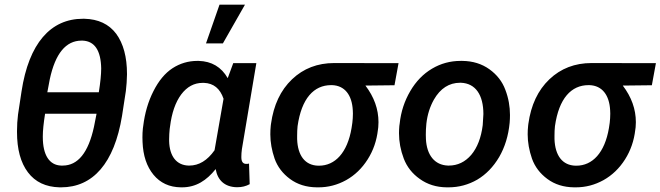

<svg xmlns="http://www.w3.org/2000/svg" viewBox="-20 -802 2862 832"><path d="M238.3 9.8C240.2 9.8 242.7 9.8 244.6 9.8C382.8 9.8 475.1 -94.7 508.8 -299.8L525.4 -407.7C528.3 -430.7 529.8 -454.6 530.3 -479C530.3 -480 530.3 -480.5 530.3 -481.4C530.3 -555.2 514.6 -613.3 483.4 -655.8C451.7 -697.8 405.8 -719.2 345.7 -720.7C343.8 -720.7 341.3 -720.7 339.4 -720.7C199.7 -720.7 105 -614.7 73.2 -405.3L58.1 -305.7C55.2 -282.7 53.7 -258.8 53.7 -234.4C53.7 -232.9 53.7 -231.4 53.7 -230C53.7 -155.3 69.3 -97.2 101.1 -55.2C132.8 -13.2 178.2 8.3 238.3 9.8ZM195.8 -459C219.7 -570.3 265.6 -626 333.5 -626C335.4 -626 336.9 -626 338.4 -626C390.1 -623.5 417 -583.5 418.5 -505.9C418.5 -479.5 415 -444.8 408.2 -402.3H185.1ZM387.2 -252.4C362.8 -140.1 317.4 -84.5 251.5 -84.5C249 -84.5 247.1 -84.5 244.6 -84.5C193.8 -86.4 165.5 -129.9 165.5 -208.5C165.5 -209.5 165.5 -210.9 165.5 -211.9C165.5 -235.8 168.9 -268.6 175.3 -309.1H398.4Z M872.6 -613.8H945.8L1041.5 -781.7H931.2ZM990.7 -528.3 966.8 -463.4C939 -511.7 897 -536.6 840.8 -538.1C838.9 -538.1 837.4 -538.1 835.4 -538.1C795.9 -538.1 759.8 -527.3 727.5 -506.3C694.8 -484.9 667.5 -451.7 645 -407.2C622.1 -362.3 607.4 -312 600.6 -255.9L599.1 -245.6C597.7 -232.4 597.2 -219.7 597.2 -206.5C597.2 -199.7 597.2 -193.4 597.7 -186.5C600.1 -127.4 615.7 -80.6 645 -44.9C674.3 -9.3 713.9 9.3 764.2 9.8C765.6 9.8 767.1 9.8 768.6 9.8C830.1 9.8 875.5 -20.5 914.6 -69.3C922.9 -20.5 954.1 7.8 1004.9 9.3C1006.3 9.3 1007.3 9.3 1008.8 9.3C1028.3 9.3 1045.9 4.9 1062 -3.9L1059.1 -93.3L1052.7 -91.8H1045.9C1033.2 -92.3 1026.4 -101.1 1025.9 -118.2C1025.9 -120.1 1025.9 -122.1 1025.9 -124.5C1025.9 -132.3 1026.4 -143.1 1028.3 -156.2L1090.8 -528.3ZM716.8 -253.4C724.1 -312.5 740.2 -358.9 765.1 -392.6C790.5 -426.3 821.3 -442.9 858.4 -442.9C860.4 -442.9 861.8 -442.9 863.8 -442.9C905.3 -441.4 933.6 -418.5 948.7 -374L909.7 -150.9C878.4 -106.4 841.8 -84.5 800.3 -84.5C799.3 -84.5 798.3 -84.5 797.4 -84.5C744.1 -85.9 714.4 -126 712.9 -190.9C712.9 -193.4 712.9 -196.3 712.9 -198.7C712.9 -213.9 713.9 -229 715.3 -243.2Z M1707 -528.3 1428.2 -528.8C1356 -528.8 1294.9 -505.4 1245.6 -458.5C1195.8 -411.1 1165.5 -346.7 1154.3 -265.1L1153.3 -257.3C1151.9 -244.6 1151.4 -231.9 1151.4 -219.7C1151.4 -185.5 1157.7 -150.4 1169.9 -114.7C1182.6 -79.1 1205.1 -49.8 1236.8 -26.4C1268.6 -2.9 1307.1 9.3 1352.5 9.8C1355 9.8 1357.4 9.8 1360.4 9.8C1402.3 9.8 1441.9 -0.5 1480 -21.5C1517.6 -42.5 1548.8 -72.8 1573.2 -111.3C1597.7 -149.9 1612.3 -192.4 1617.7 -239.7L1619.1 -250.5C1619.6 -257.8 1620.1 -265.1 1620.1 -272.5C1620.1 -329.1 1601.1 -381.8 1563.5 -431.2L1689.5 -432.6ZM1269.5 -255.4C1286.6 -376 1340.3 -433.1 1415 -433.1C1416.5 -433.1 1417.5 -433.1 1418.9 -433.1C1474.1 -431.2 1505.4 -390.1 1508.8 -323.7C1508.8 -318.8 1509.3 -314.5 1509.3 -309.6C1509.3 -295.9 1508.3 -282.7 1506.8 -270L1503.4 -247.1C1485.4 -139.6 1431.6 -84 1362.3 -84C1361.3 -84 1359.9 -84 1358.9 -84C1302.2 -85.4 1270 -127.4 1267.6 -199.2C1267.6 -204.1 1267.6 -209 1267.6 -213.9C1267.6 -228.5 1268.1 -242.2 1269.5 -255.4Z M1710.4 -255.9C1709.5 -245.1 1709 -234.9 1709 -224.6C1709 -188 1715.8 -151.4 1729.5 -115.2C1743.2 -79.1 1766.6 -49.3 1799.3 -26.4C1832 -2.9 1870.6 9.3 1915.5 9.8C1918 9.8 1920.4 9.8 1923.3 9.8C1968.3 9.8 2009.8 -1.5 2047.9 -23.4C2085.9 -45.9 2117.7 -78.6 2143.1 -121.6C2168 -164.6 2183.1 -213.9 2188.5 -270C2189.5 -281.7 2189.9 -293 2189.9 -303.7C2189.9 -340.3 2183.6 -377 2169.9 -412.6C2156.7 -448.7 2133.3 -478.5 2100.6 -502C2067.9 -525.4 2028.8 -537.6 1983.4 -538.1C1981 -538.1 1978.5 -538.1 1976.1 -538.1C1931.2 -538.1 1890.1 -526.9 1852.1 -504.4C1814 -481.9 1782.7 -449.7 1757.8 -407.2C1732.9 -364.7 1717.3 -317.9 1711.9 -266.1ZM1825.7 -199.2C1825.2 -205.1 1825.2 -211.4 1825.2 -218.3C1825.2 -231.9 1825.7 -248 1827.6 -266.1C1832 -305.7 1843.3 -340.3 1860.4 -370.6C1888.2 -418.9 1926.3 -443.4 1973.6 -443.4C1975.1 -443.4 1976.1 -443.4 1977.5 -443.4C2040.5 -440.9 2074.7 -391.1 2074.7 -307.6L2071.8 -259.8C2064.9 -205.1 2048.3 -162.1 2022 -130.9C1995.6 -100.1 1962.9 -84.5 1924.8 -84.5C1923.8 -84.5 1922.4 -84.5 1921.4 -84.5C1862.8 -86.4 1829.1 -130.9 1825.7 -199.2Z M2822.3 -528.3 2543.5 -528.8C2471.2 -528.8 2410.2 -505.4 2360.8 -458.5C2311 -411.1 2280.8 -346.7 2269.5 -265.1L2268.6 -257.3C2267.1 -244.6 2266.6 -231.9 2266.6 -219.7C2266.6 -185.5 2272.9 -150.4 2285.2 -114.7C2297.9 -79.1 2320.3 -49.8 2352.1 -26.4C2383.8 -2.9 2422.4 9.3 2467.8 9.8C2470.2 9.8 2472.7 9.8 2475.6 9.8C2517.6 9.8 2557.1 -0.5 2595.2 -21.5C2632.8 -42.5 2664.1 -72.8 2688.5 -111.3C2712.9 -149.9 2727.5 -192.4 2732.9 -239.7L2734.4 -250.5C2734.9 -257.8 2735.4 -265.1 2735.4 -272.5C2735.4 -329.1 2716.3 -381.8 2678.7 -431.2L2804.7 -432.6ZM2384.8 -255.4C2401.9 -376 2455.6 -433.1 2530.3 -433.1C2531.7 -433.1 2532.7 -433.1 2534.2 -433.1C2589.4 -431.2 2620.6 -390.1 2624 -323.7C2624 -318.8 2624.5 -314.5 2624.5 -309.6C2624.5 -295.9 2623.5 -282.7 2622.1 -270L2618.7 -247.1C2600.6 -139.6 2546.9 -84 2477.5 -84C2476.6 -84 2475.1 -84 2474.1 -84C2417.5 -85.4 2385.3 -127.4 2382.8 -199.2C2382.8 -204.1 2382.8 -209 2382.8 -213.9C2382.8 -228.5 2383.3 -242.2 2384.8 -255.4Z"/></svg>

Font: Roboto Medium
Style: Italic
Weight: 500
Italic angle: -12°
Designer: Google
Version: Version 2.137; 2017